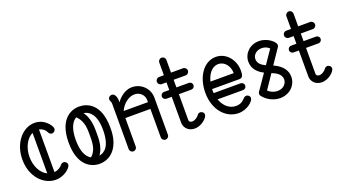

<svg xmlns="http://www.w3.org/2000/svg" viewBox="-60 -1305 3326 1866"><g transform="rotate(-20 1603.5 -372.0)"><path d="M436 -88C436 -109 418 -125 399 -125C382 -125 372 -113 370 -111C353 -89 323 -68 285 -65V-506C316 -500 344 -480 358 -448C366 -430 387 -420 406 -429C428 -438 428 -459 429 -463C432 -481 377 -581 265 -581C140 -581 33 -455 33 -286C33 -103 151 10 273 10C367 10 436 -58 436 -88ZM215 -77C148 -108 107 -193 107 -286C107 -379 150 -466 215 -496Z M512 -286C512 -47 640 10 726 10C856 10 943 -100 943 -271V-272C943 -273 943 -282 943 -292C941 -530 813 -582 726 -582C640 -582 512 -526 512 -286ZM783 -433C775 -459 763 -484 746 -507C774 -503 788 -493 793 -490C857 -450 869 -362 869 -284C869 -284 869 -283 869 -283C867 -120 805 -75 751 -66C765 -86 776 -108 783 -131C799 -178 800 -224 800 -265V-270V-277V-287C800 -332 800 -381 783 -433ZM665 -493C689 -473 705 -445 717 -411C730 -373 730 -332 730 -287V-277C730 -273 730 -269 730 -265C730 -225 728 -188 717 -153C707 -125 692 -98 667 -78C625 -101 586 -158 586 -286C586 -411 623 -468 665 -493Z M1039 -500V-29C1039 -8 1055 8 1075 8C1096 8 1112 -8 1112 -29V-323H1371V-29C1371 -8 1388 8 1408 8C1428 8 1445 -8 1445 -29V-419C1442 -510 1367 -583 1273 -583C1258 -583 1190 -582 1124 -504L1112 -485C1112 -528 1102 -581 1063 -581C1062 -581 1026 -578 1026 -544C1026 -531 1039 -519 1039 -500ZM1120 -393C1152 -464 1214 -509 1273 -509C1334 -509 1370 -461 1371 -418V-393Z M1680 -93V-363H1809C1828 -363 1844 -379 1844 -398C1844 -417 1828 -433 1809 -433H1680V-512H1804C1824 -512 1841 -528 1841 -549C1841 -569 1824 -586 1804 -586H1680V-717C1680 -737 1664 -754 1643 -754C1623 -754 1606 -737 1606 -717V-586H1557C1536 -586 1520 -569 1520 -549C1520 -528 1536 -512 1557 -512H1606V-433H1551C1532 -433 1516 -417 1516 -398C1516 -379 1532 -363 1551 -363H1606V-92C1607 -46 1644 4 1712 4C1789 4 1851 -62 1851 -90C1851 -124 1814 -127 1814 -127C1802 -127 1791 -121 1784 -111C1769 -90 1741 -69 1712 -69C1704 -69 1682 -72 1680 -93Z M2251 -373H2010C2062 -576 2249 -527 2251 -373ZM2326 -88C2326 -112 2306 -125 2289 -125C2252 -125 2248 -65 2164 -65C2100 -65 2043 -110 2016 -187H2280C2299 -187 2315 -203 2315 -222C2315 -241 2299 -257 2280 -257H2001C2000 -267 2000 -277 2000 -287C2000 -291 2000 -295 2000 -299H2285C2317 -299 2325 -329 2325 -371V-373C2324 -493 2240 -581 2140 -581C2012 -581 1926 -449 1926 -287C1926 -107 2036 9 2164 9C2257 9 2326 -58 2326 -88Z M2595 -248C2635 -232 2691 -205 2691 -149V-148C2691 -111 2659 -64 2594 -64C2553 -64 2519 -82 2497 -103ZM2637 -311 2740 -463C2744 -468 2746 -473 2746 -479C2747 -481 2747 -483 2747 -485C2747 -516 2675 -582 2586 -582C2489 -582 2422 -510 2422 -428C2422 -346 2480 -302 2529 -277L2425 -126C2417 -117 2413 -106 2413 -99C2413 -88 2418 -80 2421 -76C2461 -25 2525 10 2594 10C2699 10 2765 -68 2765 -148V-149C2764 -242 2690 -287 2637 -311ZM2571 -338C2534 -355 2495 -381 2495 -428C2495 -476 2539 -508 2586 -508C2628 -508 2650 -492 2666 -477Z M2995 -93V-363H3124C3143 -363 3159 -379 3159 -398C3159 -417 3143 -433 3124 -433H2995V-512H3119C3139 -512 3156 -528 3156 -549C3156 -569 3139 -586 3119 -586H2995V-717C2995 -737 2979 -754 2958 -754C2938 -754 2921 -737 2921 -717V-586H2872C2851 -586 2835 -569 2835 -549C2835 -528 2851 -512 2872 -512H2921V-433H2866C2847 -433 2831 -417 2831 -398C2831 -379 2847 -363 2866 -363H2921V-92C2922 -46 2959 4 3027 4C3104 4 3166 -62 3166 -90C3166 -124 3129 -127 3129 -127C3117 -127 3106 -121 3099 -111C3084 -90 3056 -69 3027 -69C3019 -69 2997 -72 2995 -93Z"/></g></svg>

Font: LS
Style: RegularAlt
Weight: 500
Designer: BSozoo
Foundry: BSozoo
Version: Version 001.000